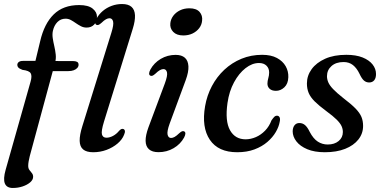

<svg xmlns="http://www.w3.org/2000/svg" viewBox="-27 -738 1877 944"><path d="M190.3 -388.4 208.1 -438 331.7 -437.8Q345 -437.8 352.2 -433.8Q359.3 -429.9 359.3 -419.5Q359.3 -411 352.9 -403.8Q346.4 -396.6 335.3 -392.5Q324.1 -388.4 309.3 -388.4ZM58.1 -418.5Q58.1 -427.3 65 -432.9Q72 -438.6 86.3 -438.6H147.2L170.6 -535.7Q190.5 -621.6 237.2 -667.3Q284 -713.1 362.2 -713.1Q407 -713.1 428.4 -695.8Q449.8 -678.6 449.8 -655.7Q449.8 -631.8 435.9 -617.1Q422 -602.4 398.8 -602.4Q383.8 -602.4 370.9 -609.1Q357.9 -615.8 345.9 -624.2Q333.9 -632.7 321.7 -639.4Q309.5 -646.1 295.5 -646.1Q271.3 -646.1 255.2 -629.5Q239 -613 233 -586.2Q229.5 -569.9 232.3 -550.6Q235.1 -531.4 240 -510.9Q244.8 -490.4 247 -469.8Q249.1 -449.3 243.9 -430.4L119.3 29.6Q115.6 44.2 113.7 55.9Q111.7 67.7 111.7 77.5Q111.7 90 117.8 98Q123.8 106 129.9 113.3Q135.9 120.6 135.9 131.3Q135.9 145.8 121.5 158.4Q107.1 170.9 84.3 178.6Q61.5 186.2 36.1 186.2Q5.9 186.2 -3.1 164.1Q-12.1 142 0.7 96.9L123.2 -336.1Q131.4 -364.7 123.9 -377.7Q116.5 -390.7 83.5 -394.5Q68.1 -400.3 63.1 -406.1Q58.1 -412 58.1 -418.5Z M625.8 -596.8 484.4 -140.3Q469.8 -92.9 474.3 -76.9Q478.8 -60.9 496.3 -60.9Q511.7 -60.9 528.5 -69.7Q545.2 -78.4 559.1 -95.4Q565.4 -101.8 570 -103.6Q574.6 -105.3 579.4 -103.7Q585.6 -101.7 587 -94.4Q588.3 -87 583 -75.3Q573.9 -51.8 551 -32.3Q528 -12.8 496.9 -1.1Q465.8 10.5 431.3 10.5Q398.2 10.5 381.8 -3.3Q365.4 -17 364.7 -45.4Q364.1 -73.7 377.7 -117.2L520.6 -577Q533.1 -616.9 529 -632.6Q525 -648.3 511.4 -648.3Q503.5 -648.3 494.1 -643.2Q484.7 -638.2 471.4 -625.2Q463 -617.8 457.5 -615.7Q452 -613.7 446.9 -616Q441 -618.9 441.1 -626.7Q441.3 -634.5 447.2 -645.9Q459.3 -667.9 478.5 -684.1Q497.7 -700.3 521.9 -709.2Q546.1 -718.2 573.1 -718.2Q604.1 -718.2 619.8 -704.1Q635.4 -690.1 636.7 -662.9Q637.9 -635.8 625.8 -596.8Z M807.3 -130.7Q793.1 -91.6 797 -75.7Q800.8 -59.7 814.1 -59.7Q822.3 -59.7 831.6 -64.9Q840.8 -70 854.1 -82.8Q862.5 -90.4 868 -92.5Q873.5 -94.5 878.6 -92Q884.5 -89.1 884.4 -81.3Q884.2 -73.5 878.3 -62.1Q860.3 -29.1 826.8 -9.5Q793.2 10.2 752.4 10.2Q721.4 10.2 705.4 -4.1Q689.4 -18.3 688.9 -45.4Q688.5 -72.5 702.6 -111.2L783.3 -327.3Q797.9 -366.7 794 -382.5Q790.1 -398.3 776.5 -398.3Q768.6 -398.3 759.2 -393.2Q749.8 -388.2 736.5 -375.2Q728.1 -367.8 722.6 -365.7Q717.1 -363.7 712 -366Q706.1 -368.9 706.2 -376.7Q706.4 -384.5 712.3 -395.9Q730.1 -428.7 763.3 -448.5Q796.6 -468.2 836.8 -468.2Q865.9 -468.2 881.9 -454.2Q897.8 -440.1 899.4 -412.4Q901 -384.7 886 -343.8ZM874 -563.7Q841.6 -563.7 824.5 -581.4Q807.5 -599.2 810.5 -624.2Q812.6 -643.8 825 -660.5Q837.5 -677.1 858 -687.2Q878.4 -697.2 904.4 -697.2Q938.4 -697.2 954.2 -679.4Q969.9 -661.5 966.6 -636Q964.8 -615.8 952.3 -599.4Q939.7 -583 919.6 -573.3Q899.5 -563.7 874 -563.7Z M1246.3 -428.2Q1212.6 -428.2 1180.2 -402.9Q1147.7 -377.6 1123.7 -333.4Q1099.7 -289.2 1091.5 -231.7Q1078.8 -142.4 1104 -97.6Q1129.2 -52.7 1181.4 -53Q1206.5 -53.3 1231.2 -64Q1255.8 -74.7 1276.2 -95.5Q1296.5 -116.3 1307.9 -146.4Q1316.2 -158.2 1321.9 -163.8Q1327.6 -169.3 1335.4 -169.1Q1343.5 -168.9 1347.6 -161.4Q1351.6 -153.8 1348.2 -139Q1344.2 -115 1329 -88.9Q1313.8 -62.8 1287.6 -40.1Q1261.4 -17.5 1224.3 -3.5Q1187.2 10.5 1139.2 10.5Q1046 10.5 1004.7 -50.8Q963.4 -112.1 981.4 -216.1Q990.5 -268.8 1014.8 -314.7Q1039.1 -360.6 1076 -395.1Q1113 -429.6 1160.2 -449.1Q1207.4 -468.5 1261.8 -468.5Q1305.6 -468.5 1334.5 -453Q1363.3 -437.5 1377.5 -412.6Q1391.6 -387.8 1390.6 -358.5Q1389.6 -326 1371.1 -308.7Q1352.5 -291.4 1329.9 -291.4Q1309.6 -291.4 1298.7 -301.5Q1287.7 -311.7 1287.9 -327.2Q1288.1 -340.3 1292.1 -353.5Q1296.1 -366.7 1296.3 -381.2Q1296.5 -401.9 1283.3 -415Q1270.1 -428.2 1246.3 -428.2Z M1584.2 -27.5Q1617.5 -27.5 1638.1 -44.7Q1658.7 -61.9 1658.7 -88.8Q1658.7 -103.9 1652.3 -118Q1645.8 -132.2 1628.5 -149.6Q1611.1 -167 1577.5 -191.6Q1541.1 -218.6 1520.2 -239.4Q1499.4 -260.2 1490.7 -280.9Q1482 -301.6 1482 -327.6Q1482 -365.9 1505.2 -397.9Q1528.4 -429.8 1571.7 -449.2Q1615 -468.5 1675.8 -468.5Q1723.2 -468.5 1755.7 -455.5Q1788.1 -442.4 1804.9 -421Q1821.7 -399.5 1821.7 -374.3Q1821.9 -354.4 1812.9 -343.4Q1803.8 -332.5 1788.1 -332.5Q1773.5 -332.5 1762.6 -341.8Q1751.6 -351.2 1740.7 -374.9Q1727.1 -403.2 1708.3 -418.1Q1689.4 -433 1662.4 -433Q1625 -433 1602.9 -413.3Q1580.7 -393.6 1580.7 -363.5Q1580.7 -348.1 1587.1 -333.2Q1593.5 -318.2 1610.8 -300Q1628 -281.8 1660.8 -255.9Q1699.8 -226.3 1721 -204.5Q1742.1 -182.7 1750.2 -162.9Q1758.2 -143 1758.2 -118.9Q1758.2 -81.5 1735.2 -52.3Q1712.2 -23 1670 -6.2Q1627.8 10.5 1570.1 10.5Q1519.1 10.5 1483.8 -4.3Q1448.4 -19.2 1430.2 -42.9Q1412 -66.6 1412 -92.5Q1412.4 -111.1 1421.1 -122.1Q1429.9 -133.1 1444.8 -133.1Q1460.9 -133.1 1472.9 -122.8Q1484.9 -112.4 1495.8 -89.5Q1513.7 -55.6 1535.7 -41.6Q1557.6 -27.5 1584.2 -27.5Z"/></svg>

Font: Fraunces Wonky
Style: Italic
Weight: 900
Italic angle: -16°
Version: Version 1.000;[b76b70a41]